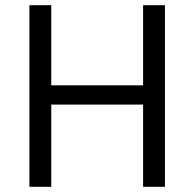

<svg xmlns="http://www.w3.org/2000/svg" viewBox="-20 -718 747 738"><path d="M530 -316H177V0H93V-698H177V-390H530V-698H614V0H530Z"/></svg>

Font: IBM Plex Sans Thai
Style: Regular
Weight: 400
Designer: Mike Abbink, Paul van der Laan, Pieter van Rosmalen, Ben Mitchell, Mark Frömberg
Foundry: Bold Monday
Version: Version 1.1